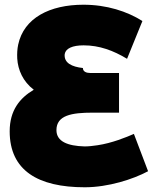

<svg xmlns="http://www.w3.org/2000/svg" viewBox="-20 -753 647 813"><path d="M334 -561C287 -561 258 -548 254 -524C250 -486 285 -470 331 -465C331 -449 347 -444 361 -444H484V-276H372C284 -276 219 -265 219 -202C219 -154 266 -135 338 -133C355 -133 373 -135 393 -138C454 -147 515 -172 547 -186L607 -28C544 6 438 40 339 40C141 40 21 -31 21 -197C21 -286 64 -338 123 -373C77 -408 56 -457 53 -505C52 -526 53 -545 57 -564C81 -677 191 -733 333 -733C432 -733 518 -705 583 -664L518 -504C460 -539 401 -561 334 -561Z"/></svg>

Font: Repo Black
Style: Regular
Weight: 900
Designer: Stefan Peev
Foundry: Context Ltd
Version: Version 1.502